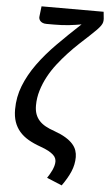

<svg xmlns="http://www.w3.org/2000/svg" viewBox="-59 -759 545 961"><g transform="rotate(5 213.0 -278.0)"><path d="M425.5 -685Q426 -676 424.2 -668Q422.5 -660 415.8 -650.2Q409 -640.5 396.5 -627.5Q384 -614.5 364 -596Q340.5 -574.5 313.8 -549.5Q287 -524.5 260.5 -496Q234 -467.5 209.5 -436Q185 -404.5 166.5 -370.2Q148 -336 136.8 -299Q125.5 -262 125.5 -223.5Q125.5 -198.5 132.2 -180Q139 -161.5 151.8 -147.5Q164.5 -133.5 183.5 -123Q202.5 -112.5 227.5 -104Q262.5 -91.5 285.5 -77.5Q308.5 -63.5 322 -48.2Q335.5 -33 341 -16.5Q346.5 0 346.5 17Q346.5 54.5 331.5 89.8Q316.5 125 288.5 164L212.5 132.5Q218 124 224.2 113.8Q230.5 103.5 235.5 92.5Q240.5 81.5 243.8 70.2Q247 59 247 48.5Q247 40.5 243.8 31.8Q240.5 23 231.2 14.5Q222 6 206 -2.8Q190 -11.5 164.5 -20.5Q130.5 -32.5 104 -48Q77.5 -63.5 59.5 -84.5Q41.5 -105.5 32.2 -132.5Q23 -159.5 23 -194.5Q23 -257 45.5 -314Q68 -371 107.5 -425.8Q147 -480.5 201 -535Q255 -589.5 317.5 -647.5Q288.5 -642 254.8 -638.2Q221 -634.5 179.5 -634.5H142.5Q131 -634.5 123.2 -637.8Q115.5 -641 111 -646Q106.5 -651 104.8 -657Q103 -663 104 -669L110 -720H422Z"/></g></svg>

Font: Lato SemiBold
Style: Italic
Weight: 600
Italic angle: -7°
Designer: Lukasz Dziedzic with Adam Twardoch and Botio Nikoltchev
Foundry: tyPoland Lukasz Dziedzic
Version: Version 2.015; 2015-08-06; http://www.latofonts.com/